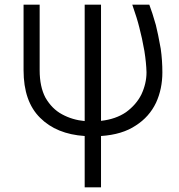

<svg xmlns="http://www.w3.org/2000/svg" viewBox="-20 -568 769 823"><path d="M175 -149Q203 -101 246 -78Q290 -54 343 -49V-548H413V-50Q476 -57 520 -87Q564 -119 586 -163Q608 -210 608 -258Q607 -298 599 -349Q589 -406 577 -451Q568 -488 547 -548H620Q633 -514 648 -461Q657 -426 669 -359Q676 -309 676 -258Q676 -187 649 -128Q620 -67 562 -30Q504 9 413 15V235H343V15Q222 7 152 -63Q81 -133 81 -267V-548H150V-267Q150 -196 175 -149Z"/></svg>

Font: Sinter Normal
Style: Regular
Weight: 350
Foundry: Adobe & rsms
Version: Version 1.000